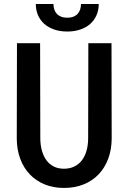

<svg xmlns="http://www.w3.org/2000/svg" viewBox="-20 -926 640 956"><path d="M535.2 -710.9 536.1 -234.9Q535.6 -180.2 518.6 -135Q501.5 -89.8 470.7 -57.6Q439.9 -25.4 396.2 -7.8Q352.5 9.8 298.3 9.8Q245.6 9.8 202.6 -7.8Q159.7 -25.4 128.9 -57.4Q98.1 -89.4 81.1 -134.5Q64 -179.7 63.5 -234.9L64.5 -710.9H179.7L180.7 -234.9Q181.2 -202.1 189 -174.8Q196.8 -147.5 211.4 -127.7Q226.1 -107.9 247.8 -96.9Q269.5 -85.9 298.3 -85.9Q327.6 -85.9 350.1 -96.9Q372.6 -107.9 387.7 -127.7Q402.8 -147.5 410.6 -174.8Q418.5 -202.1 418.9 -234.9L419.9 -710.9ZM471.7 -906.2Q471.7 -876 460.7 -850.6Q449.7 -825.2 429.4 -807.1Q409.2 -789.1 380.1 -779.1Q351.1 -769 314.9 -769Q278.8 -769 249.8 -779.1Q220.7 -789.1 200.4 -807.1Q180.2 -825.2 169.2 -850.6Q158.2 -876 158.2 -906.2H246.1Q246.1 -892.6 249.8 -880.4Q253.4 -868.2 261.7 -858.6Q270 -849.1 283 -843.5Q295.9 -837.9 314.9 -837.9Q333.5 -837.9 346.7 -843.5Q359.9 -849.1 367.9 -858.6Q376 -868.2 379.6 -880.4Q383.3 -892.6 383.3 -906.2Z"/></svg>

Font: Roboto Mono
Style: Regular
Weight: 500
Designer: Google
Version: Version 2.000986; 2015; ttfautohint (v1.3)